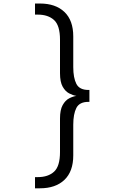

<svg xmlns="http://www.w3.org/2000/svg" viewBox="-20 -830 690 1064"><path d="M201 213.5H174V151.5H189.5Q246.5 151.5 279.5 121.5Q312.5 91.5 312.5 12.5V-173Q312.5 -221 327.2 -247.5Q342 -274 363.2 -285Q384.5 -296 403.5 -298.5Q384.5 -301.5 363.2 -312.5Q342 -323.5 327.2 -349.8Q312.5 -376 312.5 -424.5V-610Q312.5 -689 279.5 -719Q246.5 -749 189.5 -749H174V-810.5H201Q288 -810.5 337 -763.8Q386 -717 386 -628.5V-458Q386 -399 403.2 -365.2Q420.5 -331.5 470 -331.5H475.5V-265.5H470Q420.5 -265.5 403.2 -231.8Q386 -198 386 -139V31.5Q386 120 337 166.8Q288 213.5 201 213.5Z"/></svg>

Font: Trispace Light
Style: Regular
Weight: 300
Designer: Tyler Finck
Foundry: Etcetera Type Company
Version: Version 1.210; ttfautohint (v1.8.3)